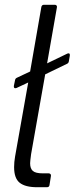

<svg xmlns="http://www.w3.org/2000/svg" viewBox="-20 -783 312 803"><path d="M262 -559Q264 -560 267 -560Q273 -560 272 -550L268 -527Q267 -519 260 -516L169 -472L110 -138Q106 -108 106 -100Q106 -78 117.5 -68Q129 -58 159 -58H184Q188 -58 191 -55Q194 -52 193 -47L187 -9Q186 0 176 0H135Q86 0 62.5 -18.5Q39 -37 39 -84Q39 -105 43 -128L98 -438L49 -415Q47 -414 44 -414Q37 -414 38 -424L43 -448Q44 -455 51 -458L106 -484L153 -754Q155 -763 164 -763H209Q214 -763 216.5 -760Q219 -757 218 -752L177 -518Z"/></svg>

Font: Open Sauce Two Light Italic
Style: Regular
Weight: 300
Italic angle: -10°
Designer: Alfredo Marco Pradil
Foundry: Creative Sauce Fz LLC
Version: Version 1.477